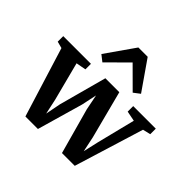

<svg xmlns="http://www.w3.org/2000/svg" viewBox="-207 -1058 1275 1275"><g transform="rotate(45 430.5 -421.0)"><path d="M-4 -496V-548H256V-496L186 -483L256.5 -211L279.5 -104L300.5 -212L391.5 -548H522.5L610 -211.5L632.5 -104L657 -211.5L724.5 -482L653 -496V-548H865V-496L810 -483L659 7H539L450 -315L428.5 -423.5L405.5 -315L313 7H195.5L43.5 -483.5ZM303 -608.5 259 -643 402 -847.5H489.5L632 -642.5L587.5 -608.5L445.5 -750Z"/></g></svg>

Font: Merriweather 36pt
Style: Bold
Weight: 700
Designer: Eben Sorkin
Foundry: Eben Sorkin
Version: Version 2.100